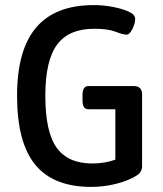

<svg xmlns="http://www.w3.org/2000/svg" viewBox="-20 -727 641 754"><path d="M338 7Q190 7 118.5 -80Q47 -167 47 -351Q47 -531 122 -619Q197 -707 348 -707Q389 -707 427.5 -699Q466 -691 488 -680Q511 -669 511 -652Q511 -642 506 -627.5Q501 -613 493.5 -602Q486 -591 477 -591Q463 -591 433.5 -602.5Q404 -614 350 -614Q250 -614 204 -551.5Q158 -489 158 -351Q158 -209 202.5 -147Q247 -85 343 -85Q367 -85 390.5 -89Q414 -93 433 -100V-298H327Q304 -298 304 -333V-353Q304 -389 327 -389H505Q538 -389 538 -356V-74Q538 -50 514 -36Q483 -17 435.5 -5Q388 7 338 7Z"/></svg>

Font: Asap Semi Condensed Medium
Style: Regular
Weight: 500
Width: 4
Designer: Pablo Cosgaya
Foundry: Omnibus-Type
Version: Version 3.001; ttfautohint (v1.8.4.7-5d5b)